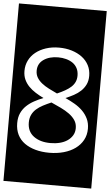

<svg xmlns="http://www.w3.org/2000/svg" viewBox="-82 -961 699 1218"><g transform="rotate(5 267.5 -352.0)"><path d="M493 -163Q493 -199 479.5 -227Q466 -255 444 -276.5Q422 -298 393.5 -314.5Q365 -331 334 -345Q361 -356 386 -369.5Q411 -383 430 -401Q449 -419 460.5 -442.5Q472 -466 472 -498Q472 -535 456.5 -565Q441 -595 413 -616Q385 -637 347.5 -648.5Q310 -660 266 -660Q221 -660 183 -647.5Q145 -635 117.5 -613Q90 -591 75 -560.5Q60 -530 60 -494Q60 -463 71 -439Q82 -415 100.5 -396Q119 -377 143.5 -361.5Q168 -346 195 -333Q165 -321 137.5 -306Q110 -291 89 -271Q68 -251 55.5 -224Q43 -197 43 -160Q43 -118 59 -86Q75 -54 104.5 -33Q134 -12 174 -1Q214 10 262 10Q311 10 353.5 -2Q396 -14 427 -36.5Q458 -59 475.5 -91Q493 -123 493 -163ZM398 -493Q398 -470 389.5 -452Q381 -434 365.5 -420Q350 -406 328 -393.5Q306 -381 278 -369Q250 -382 224.5 -395Q199 -408 179.5 -423.5Q160 -439 148.5 -458Q137 -477 137 -502Q137 -547 173.5 -572.5Q210 -598 266 -598Q293 -598 317 -591.5Q341 -585 359 -572.5Q377 -560 387.5 -540Q398 -520 398 -493ZM416 -160Q416 -134 404 -114Q392 -94 371.5 -80Q351 -66 323.5 -59Q296 -52 264 -52Q198 -52 157 -82.5Q116 -113 116 -170Q116 -198 126 -219Q136 -240 154 -256Q172 -272 196 -284.5Q220 -297 248 -309Q280 -295 310 -280.5Q340 -266 363.5 -249Q387 -232 401.5 -210.5Q416 -189 416 -160ZM-12 -917H547V213H-12Z"/></g></svg>

Font: Zilla Slab Regular Highlight
Style: Regular
Weight: 410
Designer: Typotheque Type Foundry
Foundry: Typotheque type foundry
Version: Version 1.0; 2017